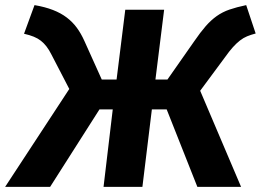

<svg xmlns="http://www.w3.org/2000/svg" viewBox="-46 -731 1020 751"><path d="M737 -376 897 0H726L606 -303H548L511 0H359L395 -303H343L150 0H-26L225 -383L155 -518Q146 -536 136 -549Q126 -562 114 -571.5Q102 -581 86 -587.5Q70 -594 48 -599L89 -711Q130 -704 161 -692Q192 -680 215 -662.5Q238 -645 254.5 -622.5Q271 -600 284 -571L352 -420H410L444 -693H596L562 -420H609L714 -570Q738 -605 758.5 -628.5Q779 -652 801.5 -668Q824 -684 851.5 -693.5Q879 -703 917 -711L954 -600Q935 -595 920.5 -589Q906 -583 892.5 -572.5Q879 -562 865 -546.5Q851 -531 834 -507Z"/></svg>

Font: Qjlgwqiwhsfqbnnlvksmvfsycuq
Style: Regular
Weight: 700
Italic angle: -8°
Designer: Carrois Corporate & Edenspiekermann
Foundry: Carrois Corporate GbR & Edenspiekermann AG
Version: Version 2.001